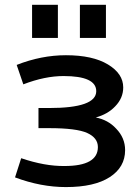

<svg xmlns="http://www.w3.org/2000/svg" viewBox="-20 -761 573 792"><path d="M112.3 -604.5V-741.2H218.8V-604.5ZM309.6 -604.5V-741.2H417V-604.5ZM375 -276.4Q425.8 -266.6 459 -230.5Q496.1 -192.4 496.1 -141.6Q496.1 -71.3 432.6 -30.3Q369.1 10.7 252 10.7Q148.4 10.7 42 -29.3L67.4 -108.4Q165 -75.2 246.1 -76.2Q383.8 -76.2 383.8 -154.3Q383.8 -192.4 339.8 -212.4Q295.9 -232.4 182.6 -232.4H138.7V-315.4H182.6Q377 -315.4 377 -384.8Q377 -447.3 242.2 -447.3Q165 -447.3 76.2 -413.1L48.8 -493.2Q150.4 -533.2 252 -533.2Q362.3 -533.2 425.3 -495.1Q488.3 -457 488.3 -400.4Q488.3 -356.4 455.1 -322.3Q424.8 -290 375 -276.4Z"/></svg>

Font: Gen Shin Gothic Medium
Style: Regular
Weight: 500
Designer: [Source Han Sans]
Ryoko NISHIZUKA  (kana & ideographs); Paul D. Hunt (Latin, Greek & Cyrillic); Wenlong ZHANG  (bopomofo
Version: Version 1.002.20150607